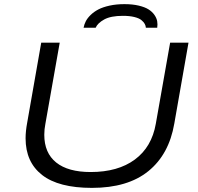

<svg xmlns="http://www.w3.org/2000/svg" viewBox="-20 -891 954 923"><path d="M381.8 -757.8Q384.8 -773.9 392.6 -789.1Q400.4 -804.2 416 -819.3Q431.6 -834.5 453.1 -845.7Q474.6 -856.9 506.8 -864Q539.1 -871.1 578.1 -871.1Q617.2 -871.1 647 -864Q676.8 -856.9 694.3 -845.7Q711.9 -834.5 722.4 -819.3Q732.9 -804.2 735.6 -789.1Q738.3 -773.9 735.8 -757.8H681.2Q680.7 -767.1 675.8 -776.1Q670.9 -785.2 659.7 -794.4Q648.4 -803.7 625.5 -809.3Q602.5 -814.9 570.8 -814.9Q512.7 -814.9 481 -797.4Q449.2 -779.8 439.9 -757.8ZM421.9 12.2Q261.7 12.2 182.4 -49.8Q103 -111.8 103 -226.1Q103 -260.3 110.8 -301.8L178.2 -686H267.1L198.2 -295.9Q192.9 -269.5 192.9 -243.2Q192.9 -155.8 250 -109.9Q307.1 -64 416 -64Q546.9 -64 628.2 -124Q709.5 -184.1 729 -295.9L797.9 -686H886.2L817.9 -296.9Q792.5 -148.9 693.4 -68.4Q594.2 12.2 421.9 12.2Z"/></svg>

Font: Archivo Expanded Light
Style: Italic
Weight: 300
Width: 7
Italic angle: -10°
Designer: Hector Gatti
Foundry: Omnibus-Type
Version: Version 2.001